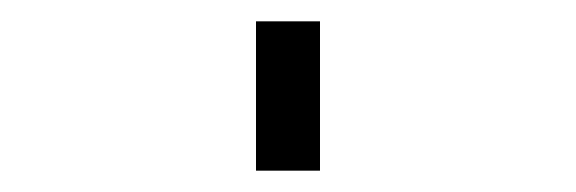

<svg xmlns="http://www.w3.org/2000/svg" viewBox="-20 60 540 180"><path d="M220 220V80H280V220Z"/></svg>

Font: Iosevka SS18 Light
Style: Regular
Weight: 300
Monospace: yes
Designer: Belleve Invis
Foundry: Belleve Invis
Version: Version 25.1.1; ttfautohint (v1.8.4)